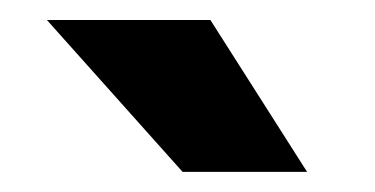

<svg xmlns="http://www.w3.org/2000/svg" viewBox="-20 -770 375 192"><path d="M26.9 -750 162.6 -598.1H287.1L190.4 -750Z"/></svg>

Font: Vazirmatn ExtraBold
Style: Regular
Weight: 800
Designer: Saber Rastikerdar
Foundry: Saber Rastikerdar
Version: Version 33.003